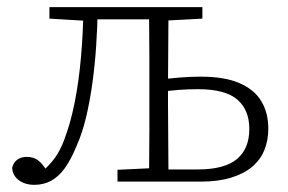

<svg xmlns="http://www.w3.org/2000/svg" viewBox="-20 -507 805 536"><path d="M76 9Q50 9 32.5 -4Q15 -17 14 -39Q18 -54 28.5 -61.5Q39 -69 55 -69Q73 -69 85.5 -60Q98 -51 111 -30L102 -29H107L100 -30Q121 -49 134.5 -68Q148 -87 159 -116Q177 -163 188.5 -221Q200 -279 206 -346.5Q212 -414 213 -487H253Q252 -433 248.5 -379.5Q245 -326 238 -275.5Q231 -225 220.5 -180.5Q210 -136 194 -100Q178 -61 160.5 -37Q143 -13 122 -2Q101 9 76 9ZM218 -449 118 -455V-487H228V-449ZM228 -453V-487H415V-453ZM308 0V-33L413 -38H422V0ZM396 0Q396 -30 396.5 -67Q397 -104 397 -143Q397 -182 397 -216V-271Q397 -306 397 -344.5Q397 -383 396.5 -420.5Q396 -458 396 -487H451Q450 -458 450 -420.5Q450 -383 449.5 -344Q449 -305 449 -271V-216Q449 -182 449.5 -143Q450 -104 450 -67Q450 -30 451 0ZM423 -449V-487H545V-455L433 -449ZM432 0V-34H532Q607 -34 641.5 -63Q676 -92 676 -147Q676 -200 642.5 -229Q609 -258 533 -258Q505 -258 478 -256Q451 -254 429 -250V-285Q452 -288 481 -290.5Q510 -293 540 -293Q607 -293 648.5 -275Q690 -257 709.5 -224.5Q729 -192 729 -148Q729 -115 718 -88Q707 -61 684 -41.5Q661 -22 625 -11Q589 0 541 0Z"/></svg>

Font: Source Serif 4 Light
Style: Regular
Weight: 300
Designer: Frank Grießhammer
Foundry: Adobe Systems Incorporated
Version: Version 4.004;hotconv 1.0.116;makeotfexe 2.5.65601